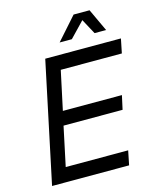

<svg xmlns="http://www.w3.org/2000/svg" viewBox="-132 -1002 896 1093"><g transform="rotate(-15 316.5 -455.5)"><path d="M37 0 187 -710H633L616 -626H256L207 -397H555L537 -315H189L140 -84H508L491 0ZM290 -778 408 -911H502L564 -778H496L442 -878H458L362 -778Z"/></g></svg>

Font: Geist
Style: Italic
Weight: 400
Italic angle: -12°
Designer: Basement.studio, Andrés Briganti, Mateo Zaragoza
Foundry: Basement.studio, Vercel, Andrés Briganti, Guido Ferreyra, Mateo Zaragoza
Version: Version 1.500